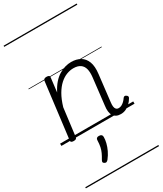

<svg xmlns="http://www.w3.org/2000/svg" viewBox="-299 -989 1244 1469"><g transform="rotate(-30 323.0 -255.0)"><path d="M517 17Q494 17 478 9Q462 1 452.5 -14Q443 -29 440.5 -51Q438 -73 442 -101L469 -335Q474 -378 466.5 -407.5Q459 -437 436.5 -453Q414 -469 375 -469Q346 -469 315.5 -457.5Q285 -446 256 -420Q227 -394 202.5 -352Q178 -310 160 -249L129 -4Q128 6 121.5 10.5Q115 15 101 15Q88 15 81 10.5Q74 6 76 -5L137 -496Q139 -506 145.5 -510.5Q152 -515 165 -515Q180 -515 186.5 -510Q193 -505 191 -494L176 -370Q198 -413 223 -441.5Q248 -470 276 -487Q304 -504 331.5 -511.5Q359 -519 384 -519Q431 -519 464.5 -499.5Q498 -480 513.5 -439.5Q529 -399 521 -334L494 -101Q491 -79 493 -63.5Q495 -48 503 -39.5Q511 -31 526 -31Q539 -31 551.5 -37.5Q564 -44 575.5 -55Q587 -66 597 -81Q602 -87 608.5 -88.5Q615 -90 624 -83Q632 -78 633.5 -71Q635 -64 630 -57Q619 -37 601.5 -20Q584 -3 563 7Q542 17 517 17ZM220 277Q211 272 209.5 265.5Q208 259 215 247Q230 222 239.5 201.5Q249 181 254 157.5Q259 134 260 101Q260 89 266.5 83Q273 77 286 77Q301 77 308.5 84.5Q316 92 315 104Q315 127 308 155Q301 183 287.5 211.5Q274 240 253 267Q246 276 238 279.5Q230 283 220 277ZM0 365H646V375H0ZM0 -20H646V0H0ZM0 -505H646V-500H0ZM0 -885H646V-875H0Z"/></g></svg>

Font: Playwrite GB J Guides
Style: Italic
Weight: 400
Italic angle: -7.01216°
Designer: Veronika Burian, José Scaglione
Foundry: TypeTogether
Version: Version 1.003